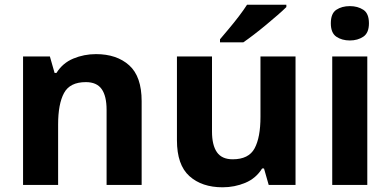

<svg xmlns="http://www.w3.org/2000/svg" viewBox="-20 -786 1659 816"><path d="M388 -556Q476 -556 529 -508.5Q582 -461 582 -356V0H433V-319Q433 -378 412 -407.5Q391 -437 345 -437Q277 -437 252 -390.5Q227 -344 227 -257V0H78V-546H192L212 -476H220Q246 -518 291.5 -537Q337 -556 388 -556Z M1236 -546V0H1122L1102 -70H1094Q1068 -28 1022.5 -9Q977 10 926 10Q838 10 785 -37.5Q732 -85 732 -190V-546H881V-227Q881 -169 902 -139Q923 -109 969 -109Q1037 -109 1062 -155.5Q1087 -202 1087 -289V-546ZM1197 -756Q1183 -742 1160 -722Q1137 -702 1110.5 -680Q1084 -658 1058.5 -638.5Q1033 -619 1014 -606H915V-619Q931 -638 952.5 -663.5Q974 -689 995 -716.5Q1016 -744 1030 -766H1197Z M1541 -546V0H1392V-546ZM1467 -760Q1500 -760 1524 -744.5Q1548 -729 1548 -687Q1548 -646 1524 -630Q1500 -614 1467 -614Q1433 -614 1409.5 -630Q1386 -646 1386 -687Q1386 -729 1409.5 -744.5Q1433 -760 1467 -760Z"/></svg>

Font: Noto Sans New Tai Lue
Style: Bold
Weight: 700
Version: Version 2.003